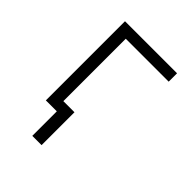

<svg xmlns="http://www.w3.org/2000/svg" viewBox="-196 -625 892 892"><g transform="rotate(45 250.0 -179.5)"><path d="M172 161V0H100V-520H442V-465H160V-55H233V161Z"/></g></svg>

Font: Iosevka Custom Light
Style: Regular
Weight: 300
Monospace: yes
Designer: Belleve Invis
Foundry: Belleve Invis
Version: Version 27.3.5